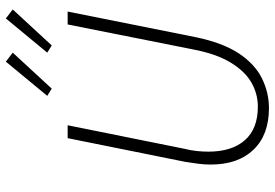

<svg xmlns="http://www.w3.org/2000/svg" viewBox="-158 -746 917 640"><g transform="rotate(-90 300.0 -426.5)"><path d="M259 12Q170 12 120.5 -39.5Q71 -91 71 -182Q71 -203 73.5 -222.5Q76 -242 80 -267L159 -659H202L124 -272Q118 -248 116 -228Q114 -208 114 -190Q114 -112 152 -68.5Q190 -25 264 -25Q306 -25 343.5 -46Q381 -67 410.5 -115Q440 -163 455 -242L538 -659H581L496 -234Q477 -142 441.5 -88.5Q406 -35 358.5 -11.5Q311 12 259 12ZM324 -712 300 -727 414 -865 444 -842ZM468 -712 444 -727 558 -865 588 -842Z"/></g></svg>

Font: Source Code Pro ExtraLight Light
Style: Italic
Weight: 300
Italic angle: -11°
Monospace: yes
Version: Version 1.016;hotconv 1.0.116;makeotfexe 2.5.65601